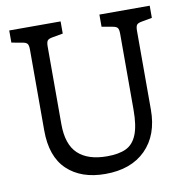

<svg xmlns="http://www.w3.org/2000/svg" viewBox="-81 -798 861 887"><g transform="rotate(-10 349.5 -355.0)"><path d="M99 -237V-616Q99 -636 93.5 -643.5Q88 -651 70 -654L20 -663V-720H261V-663L211 -654Q193 -651 187.5 -643.5Q182 -636 182 -616V-252Q182 -157 228.5 -113Q275 -69 365 -69Q420 -69 454 -85Q488 -101 505 -143Q522 -185 522 -260V-616Q522 -636 516.5 -643.5Q511 -651 493 -654L443 -663V-720H679V-663L630 -654Q612 -651 606.5 -643.5Q601 -636 601 -616V-246Q601 -127 532.5 -58.5Q464 10 343 10Q230 10 164.5 -52Q99 -114 99 -237Z"/></g></svg>

Font: Enriqueta
Style: Regular
Weight: 400
Designer: Viviana Monsalve, Gustavo Ibarra
Foundry: 72Puntos
Version: Version 2.000